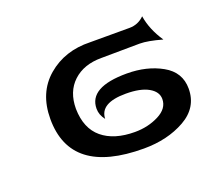

<svg xmlns="http://www.w3.org/2000/svg" viewBox="-68 -408 549 495"><g transform="rotate(-20 206.0 -161.0)"><path d="M339 -104Q339 -78 309.5 -63Q280 -48 244 -48Q187 -48 154.5 -75Q122 -102 121 -156Q121 -203 150 -230Q179 -257 227 -257L333 -258Q355 -258 394 -247Q369 -284 363 -322Q346 -305 322 -305H214Q145 -307 97.5 -266.5Q50 -226 50 -154Q50 0 251 0Q316 0 364 -27Q412 -54 412 -106Q412 -151 371 -174Q330 -197 275 -197Q171 -197 171 -138Q171 -121 183 -106Q184 -149 255 -149Q295 -149 317 -136.5Q339 -124 339 -104Z"/></g></svg>

Font: RIT Indira
Style: Bold
Weight: 700
Designer: Sudheer S
Version: 0.9